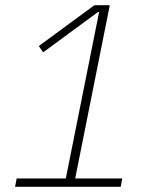

<svg xmlns="http://www.w3.org/2000/svg" viewBox="-20 -718 580 738"><path d="M38 0 44 -32H233L361 -672H357L146 -517L129 -541L343 -698H402L269 -32H450L444 0Z"/></svg>

Font: IBM Plex Sans Condensed ExtraLight
Style: Italic
Weight: 200
Width: 3
Italic angle: -11°
Designer: Mike Abbink, Paul van der Laan, Pieter van Rosmalen
Foundry: Bold Monday
Version: Version 1.3